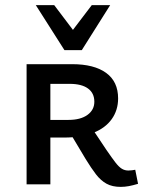

<svg xmlns="http://www.w3.org/2000/svg" viewBox="-20 -721 570 751"><path d="M84 0V-470H262Q348 -470 395 -436Q442 -402 442 -336Q442 -290 417 -255Q392 -220 345 -201.5Q298 -183 232 -183H132V-252H248Q295 -252 322 -271.5Q349 -291 349 -323Q349 -357 324 -375Q299 -393 253 -393H177V0ZM452 10Q419 10 396.5 -2.5Q374 -15 355.5 -39Q337 -63 315 -99L257 -196L336 -225L396 -135Q418 -103 431.5 -85.5Q445 -68 456.5 -61Q468 -54 482 -54Q489 -54 496.5 -55Q504 -56 509 -57L520 -2Q500 4 484 7Q468 10 452 10ZM232 -525 250 -584 339 -701H411L300 -525ZM232 -525 120 -701H192L282 -582L300 -525Z"/></svg>

Font: Ysabeau SC SemiBold
Style: Regular
Weight: 600
Designer: Christian Thalmann (Catharsis Fonts)
Version: Version 2.001;gftools[0.9.30]; featfreeze: smcp